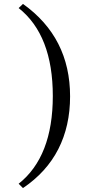

<svg xmlns="http://www.w3.org/2000/svg" viewBox="-20 -774 437 978"><path d="M97 184 75 162Q249 24 249 -285Q249 -595 75 -733L97 -754Q337 -583 337 -283Q337 -132 277 -14.5Q217 103 97 184Z"/></svg>

Font: Tiro Devanagari Marathi
Style: Regular
Weight: 400
Designer: Devanagari: John Hudson & Fiona Ross. Latin: John Hudson.
Foundry: Tiro Typeworks Ltd.
Version: Version 1.52